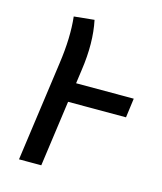

<svg xmlns="http://www.w3.org/2000/svg" viewBox="-87 -601 563 666"><g transform="rotate(15 194.5 -267.5)"><path d="M373 -306.2 363.8 -236.8H155.8L123 0H43L92.8 -358.9Q106.4 -454.1 98.1 -527.8L170.9 -535.2Q187.5 -456.5 172.9 -356L166 -306.2Z"/></g></svg>

Font: Fira Sans Compressed Book
Style: Italic
Weight: 350
Width: 3
Italic angle: -8°
Designer: Carrois Corporate & Edenspiekermann AG
Foundry: Carrois Corporate GbR & Edenspiekermann AG
Version: Version 4.203;PS 004.203;hotconv 1.0.88;makeotf.lib2.5.64775